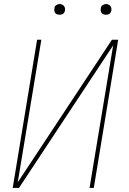

<svg xmlns="http://www.w3.org/2000/svg" viewBox="-20 -932 640 952"><path d="M43 0 164 -735H185L68 -28L535 -735H566L445 0H424L541 -707L74 0ZM505 -859Q499 -859 493.5 -861Q488 -863 484 -867.5Q480 -872 479.5 -878.5Q479 -885 480 -891Q480 -896 482.5 -900Q485 -904 489 -906.5Q493 -909 497 -910.5Q501 -912 506 -912Q512 -912 517.5 -909.5Q523 -907 527 -902.5Q531 -898 532 -891.5Q533 -885 532 -879Q531 -874 528.5 -870Q526 -866 522.5 -863.5Q519 -861 514.5 -860Q510 -859 505 -859ZM275 -859Q269 -859 263.5 -861Q258 -863 254 -867.5Q250 -872 249.5 -878.5Q249 -885 250 -891Q250 -896 252.5 -900Q255 -904 259 -906.5Q263 -909 267 -910.5Q271 -912 276 -912Q282 -912 287.5 -909.5Q293 -907 297 -902.5Q301 -898 302 -891.5Q303 -885 302 -879Q301 -874 298.5 -870Q296 -866 292.5 -863.5Q289 -861 284.5 -860Q280 -859 275 -859Z"/></svg>

Font: Iosevka Aile Thin Oblique
Style: Regular
Weight: 100
Italic angle: -9°
Designer: Belleve Invis
Foundry: Belleve Invis
Version: Version 31.1.0; ttfautohint (v1.8.4)